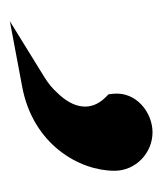

<svg xmlns="http://www.w3.org/2000/svg" viewBox="10 -143 329 389"><g transform="rotate(90 174.5 51.5)"><path d="M23 196 156 171C273 149 326 55 326 -16C326 -59 290 -93 248 -93C208 -93 165 -60 170 -13L171 -4L177 2C206 31 201 67 167 101C159 110 149 118 138 125Z"/></g></svg>

Font: Charger Sport
Style: UltExt
Weight: 1000
Designer: Jasper
Foundry: Cannot Into Space Fonts
Version: Version 1.1